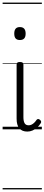

<svg xmlns="http://www.w3.org/2000/svg" viewBox="-20 -989 340 1468"><path d="M189 17Q149 17 128 -7.5Q107 -32 107 -81V-496Q107 -506 113 -510.5Q119 -515 132 -515Q146 -515 152.5 -510.5Q159 -506 159 -496V-93Q159 -63 168 -47Q177 -31 199 -31Q210 -31 220 -35.5Q230 -40 240 -49Q250 -58 260 -73Q265 -79 272 -79Q279 -79 285 -73Q292 -68 294 -61.5Q296 -55 292 -48Q280 -28 263.5 -13.5Q247 1 228 9Q209 17 189 17ZM132 -683Q110 -683 99.5 -695Q89 -707 89 -732Q89 -757 99.5 -769.5Q110 -782 132 -782Q154 -782 165 -769.5Q176 -757 176 -732Q176 -707 165 -695Q154 -683 132 -683ZM0 449H300V459H0ZM0 -20H300V0H0ZM0 -505H300V-500H0ZM0 -969H300V-959H0Z"/></svg>

Font: Playwrite IT Trad Guides
Style: Regular
Weight: 400
Designer: Veronika Burian, José Scaglione
Foundry: TypeTogether
Version: Version 1.003